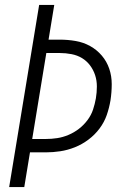

<svg xmlns="http://www.w3.org/2000/svg" viewBox="-20 -755 515 775"><path d="M17 0 138 -735H199L176 -595H221Q254 -595 285.5 -589.5Q317 -584 344 -569Q371 -554 391 -530.5Q411 -507 421 -477.5Q431 -448 431 -415.5Q431 -383 426 -350Q421 -320 411 -291Q401 -262 382 -236.5Q363 -211 337 -191.5Q311 -172 282 -160.5Q253 -149 223.5 -144.5Q194 -140 165 -140H101L78 0ZM110 -194H165Q188 -194 211 -197.5Q234 -201 256.5 -210.5Q279 -220 298.5 -235Q318 -250 333 -270Q348 -290 355.5 -312.5Q363 -335 367 -358Q371 -382 371 -406Q371 -430 364 -451.5Q357 -473 343.5 -491Q330 -509 311 -520.5Q292 -532 268.5 -536.5Q245 -541 221 -541H167Z"/></svg>

Font: Iosevka QP Light
Style: Italic
Weight: 300
Italic angle: -9°
Designer: Belleve Invis
Foundry: Belleve Invis
Version: Version 20.0.0; ttfautohint (v1.8.4)